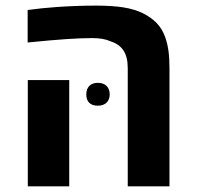

<svg xmlns="http://www.w3.org/2000/svg" viewBox="-20 -661 697 681"><path d="M371.6 -514.6Q347.7 -525.9 306.6 -525.9Q267.1 -525.9 213.9 -522.2Q160.6 -518.6 78.1 -510.3V-625.5Q126 -632.3 182.1 -636.2Q252 -641.1 320.8 -641.1Q377.9 -641.1 417.7 -634.8Q457.5 -628.4 486.3 -614.3Q516.6 -599.1 535.6 -579.3Q554.7 -559.6 565.4 -530.8Q574.2 -505.9 577.6 -480.2Q581.1 -454.6 581.1 -419.4V0H433.1V-419.4Q433.1 -459 418 -481.9Q402.8 -504.9 371.6 -514.6ZM78.6 -377H225.6V0H78.6ZM286.1 -326.2Q286.1 -345.7 296.9 -356.4Q307.6 -367.2 327.1 -367.2Q346.7 -367.2 357.9 -356.2Q369.1 -345.2 369.1 -326.2Q369.1 -307.6 357.9 -296.9Q346.7 -286.1 326.7 -286.1Q307.1 -286.1 296.6 -296.4Q286.1 -306.6 286.1 -326.2Z"/></svg>

Font: Viking Open Sans
Style: Bold
Weight: 700
Foundry: Ascender Corporation
Version: Version 2.001